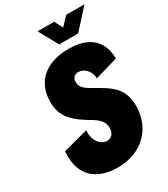

<svg xmlns="http://www.w3.org/2000/svg" viewBox="-238 -1092 1059 1211"><g transform="rotate(-30 292.0 -487.0)"><path d="M319.3 -846.7H457L583.5 -986.3H450.2L394 -926.3L362.8 -986.3H241.7ZM252.4 11.2C429.2 11.2 545.4 -106.9 545.4 -269C545.4 -379.4 490.2 -425.8 431.2 -463.4C353.5 -513.2 290 -530.3 290 -588.4C290 -620.6 310.5 -635.7 335 -635.7C371.6 -635.7 417 -602.5 417.5 -542.5L584.5 -591.3C580.6 -765.6 446.3 -793 354 -793C192.9 -793 88.4 -709.5 88.4 -560.1C88.4 -468.8 127.4 -411.6 227.5 -349.6C279.8 -317.4 331.5 -293.5 331.5 -232.4C331.5 -189.5 306.2 -168.5 277.3 -168.5C236.8 -168.5 189.5 -210 195.3 -292.5L13.7 -244.6C-3.9 -37.6 139.2 11.2 252.4 11.2Z"/></g></svg>

Font: Decalotype Black Italic
Style: Regular
Weight: 900
Italic angle: -10°
Designer: Alfredo Marco Pradil
Foundry: Alfredo Marco Pradil
Version: Version 1.0